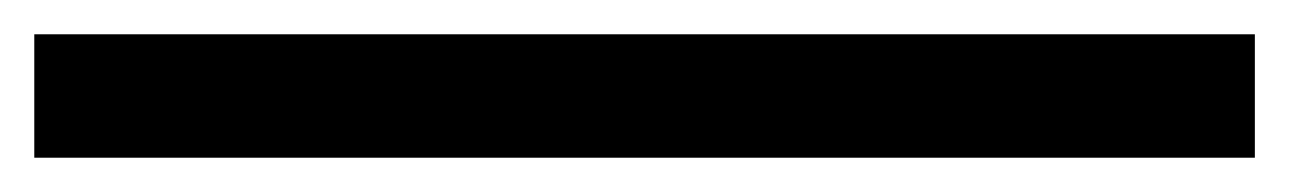

<svg xmlns="http://www.w3.org/2000/svg" viewBox="-20 87 752 112"><path d="M0 179V107H712V179Z"/></svg>

Font: Joscelyn
Style: Regular
Weight: 400
Designer: Peter S. Baker
Version: Version 1.012